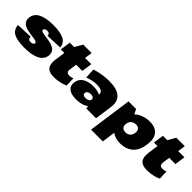

<svg xmlns="http://www.w3.org/2000/svg" viewBox="153 -1730 2974 2974"><g transform="rotate(45 1640.0 -243.0)"><path d="M321 14Q163 14 88.5 -28.5Q14 -71 7 -166L274 -177Q275 -146 289 -131Q303 -116 334 -116Q359 -116 376 -126Q393 -136 395 -152Q398 -170 378.5 -179Q359 -188 326 -193Q293 -198 253.5 -203Q214 -208 175 -217.5Q136 -227 105 -245.5Q74 -264 58 -295.5Q42 -327 49 -377Q61 -464 150 -509Q239 -554 402 -554Q555 -554 633.5 -511.5Q712 -469 717 -382L449 -371Q451 -396 436.5 -410Q422 -424 392 -424Q368 -424 351.5 -414.5Q335 -405 333 -388Q331 -371 350 -362Q369 -353 402 -347.5Q435 -342 474.5 -337Q514 -332 552.5 -322Q591 -312 622.5 -293.5Q654 -275 670 -243.5Q686 -212 679 -162Q666 -75 576 -30.5Q486 14 321 14Z M968 13Q864 13 823.5 -38.5Q783 -90 798 -198L840 -497L937 -666H1122L1064 -257Q1057 -213 1072 -193Q1087 -173 1126 -173Q1142 -173 1161 -177Q1180 -181 1199 -190L1204 -37Q1174 -22 1134 -10.5Q1094 1 1051.5 7Q1009 13 968 13ZM769 -540H1240L1216 -368H744Z M1648 -216 1657 -281Q1665 -331 1632.5 -354.5Q1600 -378 1524 -378Q1478 -378 1429 -368Q1380 -358 1331 -338L1321 -503Q1362 -518 1414 -529.5Q1466 -541 1519.5 -547Q1573 -553 1620 -553Q1792 -553 1867.5 -485.5Q1943 -418 1924 -281L1884 0H1669ZM1455 13Q1348 13 1295 -30Q1242 -73 1252 -150L1253 -157Q1264 -235 1329.5 -278Q1395 -321 1505 -321Q1619 -321 1676.5 -278.5Q1734 -236 1723 -158L1722 -151Q1712 -73 1641.5 -30Q1571 13 1455 13ZM1546 -105Q1582 -105 1605 -118Q1628 -131 1631 -154L1632 -160Q1635 -181 1617 -194Q1599 -207 1562 -207Q1530 -207 1509 -193.5Q1488 -180 1484 -159V-153Q1481 -131 1497.5 -118Q1514 -105 1546 -105Z M2422 13Q2334 13 2273.5 -20.5Q2213 -54 2185.5 -114.5Q2158 -175 2169 -257L2173 -284Q2185 -366 2230.5 -426.5Q2276 -487 2348.5 -520Q2421 -553 2510 -553Q2634 -553 2692 -483Q2750 -413 2732 -282L2728 -258Q2710 -127 2629.5 -57Q2549 13 2422 13ZM2055 -540H2221L2293 -398L2212 180H1954ZM2365 -167Q2407 -167 2436 -192.5Q2465 -218 2472 -261L2474 -276Q2480 -319 2458 -344.5Q2436 -370 2393 -370Q2361 -370 2335.5 -358.5Q2310 -347 2294.5 -325Q2279 -303 2275 -273L2274 -265Q2267 -219 2291 -193Q2315 -167 2365 -167Z M3008 13Q2904 13 2863.5 -38.5Q2823 -90 2838 -198L2880 -497L2977 -666H3162L3104 -257Q3097 -213 3112 -193Q3127 -173 3166 -173Q3182 -173 3201 -177Q3220 -181 3239 -190L3244 -37Q3214 -22 3174 -10.5Q3134 1 3091.5 7Q3049 13 3008 13ZM2809 -540H3280L3256 -368H2784Z"/></g></svg>

Font: Pathway Extreme 28pt Black
Style: Italic
Weight: 900
Italic angle: -8°
Designer: Eduardo Rodriguez Tunni
Foundry: Eduardo Rodriguez Tunni
Version: Version 1.001;gftools[0.9.26]